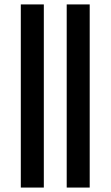

<svg xmlns="http://www.w3.org/2000/svg" viewBox="-20 -823 495 860"><path d="M73.2 -803.2H176.3V17.1H73.2ZM278.8 -803.2H381.8V17.1H278.8Z"/></svg>

Font: Cardo
Style: Bold
Weight: 700
Designer: David J. Perry
Foundry: David J. Perry
Version: Version 1.0011